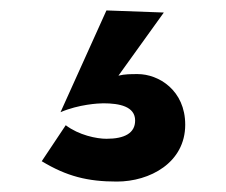

<svg xmlns="http://www.w3.org/2000/svg" viewBox="-20 -91 433 368"><path d="M184 -71 96 124C131 109 169 107 178 107C209 107 239 113 239 140C239 164 219 175 184 175C165 175 131 168 106 149L60 218C108 247 148 257 204 257C267 257 335 221 335 148C335 82 284 51 244 51C231 51 219 51 207 54L294 -67Z"/></svg>

Font: Jost
Style: Bold
Weight: 700
Version: Version 3.710